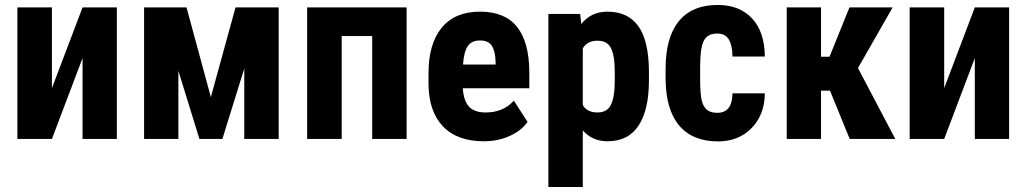

<svg xmlns="http://www.w3.org/2000/svg" viewBox="-20 -558 4123 771"><path d="M311.5 -528.3H449.2V0H311.5V-324.7L188.5 0H49.8V-528.3H188.5V-204.1Z M826.7 -168 925.8 -528.3H1099.1V0H960.9V-282.7L873 0H780.8L696.3 -273.4V0H558.6V-528.3H729Z M1612.8 0H1474.6V-413.1H1352.1V0H1213.4V-528.3H1612.8Z M1839.4 -298.8H1970.2V-307.6Q1969.2 -351.6 1955.1 -374Q1941.4 -395.5 1907.5 -395.5Q1873.5 -395.5 1858.2 -372.6Q1842.8 -349.6 1839.4 -298.8ZM2025.9 -11.7Q1979.5 9.3 1922.4 9.3Q1815.4 9.3 1758.1 -51.3Q1700.7 -111.8 1700.7 -224.1V-263.2Q1700.7 -381.8 1753.4 -446.3Q1806.2 -511.2 1908.2 -511.2Q2007.3 -511.2 2056.2 -450.2Q2104.5 -389.6 2105.5 -270.5V-207V-203.6H2102.5H1838.4Q1841.8 -153.3 1863.3 -129.9Q1885.3 -106 1931.2 -106.4Q1997.6 -106.4 2040.5 -150.4L2043.5 -153.3L2045.9 -149.9L2097.2 -70.3L2098.6 -68.4L2097.2 -66.9Q2085 -49.8 2067.1 -35.9Q2049.3 -22 2025.9 -11.7Z M2448.7 -235.4V-267.6Q2448.7 -337.9 2432.1 -367.2Q2416.5 -395 2378.4 -394.5Q2338.4 -394.5 2320.3 -363.8V-135.7Q2337.9 -106.4 2379.4 -106.4Q2418 -106.4 2433.1 -136.7Q2448.7 -168 2448.7 -235.4ZM2585.9 -273.4V-235.4Q2585.9 -117.7 2544.9 -54.7Q2503.4 9.3 2419.9 9.3Q2358.9 9.3 2320.3 -34.2V189.9V192.9H2316.9H2185.5H2182.1V189.9V-498.5V-502H2185.5H2306.6H2309.6L2310.1 -499L2314 -461.4Q2353.5 -511.2 2418.9 -511.2Q2502.4 -511.2 2543.9 -452.1Q2585 -393.6 2585.9 -273.4Z M2860.4 -105Q2920.4 -105 2921.4 -183.1H3051.3Q3050.3 -96.7 2998 -43.5Q2945.8 9.8 2863.3 9.8Q2761.2 9.8 2707.5 -53.7Q2653.8 -117.2 2652.8 -240.7V-282.7Q2652.8 -407.2 2705.8 -472.7Q2758.8 -538.1 2862.3 -538.1Q2949.7 -538.1 3000 -484.1Q3050.3 -430.2 3051.3 -331.1H2921.4Q2920.9 -375.5 2906.7 -399.4Q2892.6 -423.3 2859.9 -423.3Q2823.7 -423.3 2808.1 -397.7Q2792.5 -372.1 2791.5 -298.3V-244.6Q2791.5 -180.2 2797.9 -154.5Q2804.2 -128.9 2818.8 -116.9Q2833.5 -105 2860.4 -105Z M3313 -193.8H3276.9V0H3139.2V-528.3H3276.9V-330.1H3311L3391.1 -528.3H3564.5L3425.3 -284.7L3575.2 0H3392.1Z M3894.5 -528.3H4032.2V0H3894.5V-324.7L3771.5 0H3632.8V-528.3H3771.5V-204.1Z"/></svg>

Font: MAUL Condensed Bold
Style: Condensed Bold
Weight: 700
Designer: MAUL
Version: Version 1.0; 2020; ttfautohint (v1.8.3)